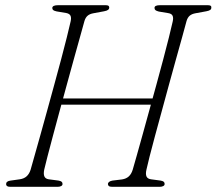

<svg xmlns="http://www.w3.org/2000/svg" viewBox="-20 -720 835 740"><path d="M150.5 -66.5Q147 -49.5 151 -40.2Q155 -31 167.5 -29L205.5 -24Q214 -22.5 217.5 -19.5Q221 -16.5 221 -11Q221 -5.5 215.5 -2.8Q210 0 202.5 0H19.5Q11 0 7.2 -2.8Q3.5 -5.5 3.5 -10.5Q3.5 -16 7.8 -19.5Q12 -23 21 -24L56.5 -29Q73 -31.5 83 -40.8Q93 -50 98 -66Q103.5 -85 113.2 -119.8Q123 -154.5 135.5 -199Q148 -243.5 161.8 -293.8Q175.5 -344 189.5 -394.8Q203.5 -445.5 215.8 -492Q228 -538.5 237.5 -576Q247 -613.5 252 -636.5Q255.5 -651 251.8 -659.2Q248 -667.5 234.5 -670L198.5 -676Q189 -678 185.2 -681Q181.5 -684 181.5 -689.5Q182 -695 187.8 -697.5Q193.5 -700 204.5 -700H386.5Q395 -700 398 -697.8Q401 -695.5 401 -691Q401 -685.5 396.5 -682Q392 -678.5 381 -676.5L340.5 -669Q326 -666.5 317.8 -659.5Q309.5 -652.5 305.5 -639Q299 -614.5 288 -576Q277 -537.5 264 -490Q251 -442.5 236.8 -391Q222.5 -339.5 209 -289.2Q195.5 -239 183.5 -194.5Q171.5 -150 163 -116.8Q154.5 -83.5 150.5 -66.5ZM203 -340.5H591.5L583.5 -316.5H195.5ZM544.5 -66.5Q540.5 -49.5 544.5 -40.2Q548.5 -31 561.5 -29L599 -24Q607.5 -22.5 611 -19.5Q614.5 -16.5 614.5 -11Q614.5 -5.5 609 -2.8Q603.5 0 596 0H412.5Q403.5 0 399.8 -2.8Q396 -5.5 396 -10.5Q396 -15.5 400.5 -19Q405 -22.5 413.5 -24L450.5 -28.5Q466.5 -31 476.5 -40.2Q486.5 -49.5 491.5 -66Q497 -85 506.8 -119.5Q516.5 -154 529 -198.8Q541.5 -243.5 555.2 -293.8Q569 -344 583 -394.5Q597 -445 609.2 -491.5Q621.5 -538 631 -575.8Q640.5 -613.5 645.5 -636.5Q649 -651 645.2 -659.2Q641.5 -667.5 628 -669.5L592 -675.5Q582.5 -678 579 -681Q575.5 -684 575.5 -689.5Q575.5 -695 581 -697.5Q586.5 -700 597 -700H780Q788.5 -700 791.8 -697.8Q795 -695.5 794.5 -690.5Q794.5 -685 790.2 -681.8Q786 -678.5 775 -676.5L734 -669Q719.5 -666.5 711.2 -659.5Q703 -652.5 699 -639Q692.5 -614.5 681.8 -576Q671 -537.5 657.8 -490Q644.5 -442.5 630.5 -391Q616.5 -339.5 602.8 -289.2Q589 -239 577 -194.5Q565 -150 556.5 -116.5Q548 -83 544.5 -66.5Z"/></svg>

Font: Fraunces 72pt Soft Wonky ExtraLight
Style: Italic
Weight: 250
Italic angle: -16°
Version: Version 1.000;[b76b70a41]